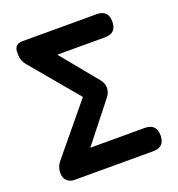

<svg xmlns="http://www.w3.org/2000/svg" viewBox="-133 -849 887 959"><g transform="rotate(-20 310.0 -370.0)"><path d="M100 0Q75 0 60 -15Q45 -30 45 -55V-58Q45 -88 65 -113L281 -375L69 -628Q49 -653 49 -683V-699Q49 -718 60 -729Q71 -740 90 -740H487Q548 -740 548 -679Q548 -617 487 -617H233L393 -422Q409 -402 409.5 -378Q410 -354 394 -333L229 -124H518Q580 -124 580 -62Q580 0 518 0H312Z"/></g></svg>

Font: GenSenRounded TW B
Style: Regular
Weight: 700
Version: Version 1.501;PS 1;hotconv 16.6.51;makeotf.lib2.5.65220